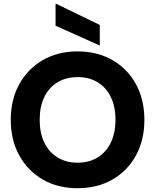

<svg xmlns="http://www.w3.org/2000/svg" viewBox="-20 -984 821 1016"><path d="M390 12Q286 12 206.5 -34Q127 -80 82 -161.5Q37 -243 37 -350Q37 -457 82 -538.5Q127 -620 206.5 -666Q286 -712 390 -712Q495 -712 575 -666Q655 -620 699.5 -538.5Q744 -457 744 -350Q744 -243 699.5 -161.5Q655 -80 575 -34Q495 12 390 12ZM391 -123Q452 -123 497 -151Q542 -179 566.5 -229.5Q591 -280 591 -350Q591 -420 566.5 -470.5Q542 -521 497 -548.5Q452 -576 391 -576Q330 -576 284.5 -548.5Q239 -521 214.5 -470.5Q190 -420 190 -350Q190 -280 214.5 -229.5Q239 -179 284.5 -151Q330 -123 391 -123ZM508 -743 274 -848V-964H277L508 -852Z"/></svg>

Font: DM Sans 9pt 36pt Black
Style: Regular
Weight: 900
Version: Version 4.004;gftools[0.9.30]